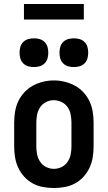

<svg xmlns="http://www.w3.org/2000/svg" viewBox="-20 -934 540 962"><path d="M250 8Q223 8 195.5 3Q168 -2 144 -15Q120 -28 101.5 -48.5Q83 -69 71.5 -93.5Q60 -118 55.5 -145.5Q51 -173 51 -200V-320Q51 -347 55.5 -374.5Q60 -402 71.5 -426.5Q83 -451 102 -471.5Q121 -492 145 -505Q169 -518 196 -524.5Q223 -531 250 -531Q277 -531 304 -524.5Q331 -518 355 -505Q379 -492 398 -471.5Q417 -451 428.5 -426.5Q440 -402 444.5 -374.5Q449 -347 449 -320V-200Q449 -173 444.5 -145.5Q440 -118 428.5 -93.5Q417 -69 398.5 -48.5Q380 -28 356 -15Q332 -2 304.5 3Q277 8 250 8ZM250 -88Q270 -88 288.5 -97Q307 -106 318.5 -123Q330 -140 334 -160Q338 -180 338 -200V-320Q338 -340 334 -360.5Q330 -381 318.5 -397.5Q307 -414 288 -423Q269 -432 249 -432Q229 -432 210.5 -422.5Q192 -413 181 -396.5Q170 -380 166 -360Q162 -340 162 -320V-200Q162 -180 166 -160Q170 -140 181.5 -123Q193 -106 211.5 -97Q230 -88 250 -88ZM350 -598Q335 -598 321 -602Q307 -606 296.5 -616.5Q286 -627 282 -641Q278 -655 278 -670Q278 -685 282 -699Q286 -713 296.5 -723.5Q307 -734 321 -738Q335 -742 350 -742Q365 -742 379 -738Q393 -734 403.5 -723.5Q414 -713 418 -699Q422 -685 422 -670Q422 -655 418 -641Q414 -627 403.5 -616.5Q393 -606 379 -602Q365 -598 350 -598ZM150 -598Q135 -598 121 -602Q107 -606 96.5 -616.5Q86 -627 82 -641Q78 -655 78 -670Q78 -685 82 -699Q86 -713 96.5 -723.5Q107 -734 121 -738Q135 -742 150 -742Q165 -742 179 -738Q193 -734 203.5 -723.5Q214 -713 218 -699Q222 -685 222 -670Q222 -655 218 -641Q214 -627 203.5 -616.5Q193 -606 179 -602Q165 -598 150 -598ZM100 -836V-914H400V-836Z"/></svg>

Font: Zed Mono
Style: Bold
Weight: 700
Monospace: yes
Designer: Belleve Invis
Foundry: Belleve Invis
Version: Version 1.0.0; ttfautohint (v1.8.4)